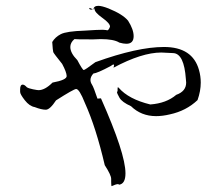

<svg xmlns="http://www.w3.org/2000/svg" viewBox="-20 -583 740 658"><path d="M362 55Q378 48 384 48Q387 48 388 50Q410 47 410 11Q410 -57 326 -246L314 -245Q301 -284 295.5 -292.5Q290 -301 290 -309Q290 -320 300 -331Q313 -332 360 -357Q366 -362 369 -362Q371 -362 371 -359L369 -351Q466 -403 533 -403Q537 -403 574 -401Q611 -399 617 -312L618 -300Q618 -270 584 -258Q550 -229 495 -225Q421 -243 387 -282Q385 -284 384 -284Q383 -284 383 -278V-270Q381 -270 381 -267Q381 -263 389.5 -248Q398 -233 429 -219Q464 -185 515 -185Q537 -185 562 -191Q618 -203 657 -240Q668 -271 668 -300Q668 -322 662 -343Q640 -422 542 -422Q451 -422 307 -370Q271 -343 267 -343Q263 -343 245 -377Q221 -401 221 -422Q221 -437 235 -449Q235 -448 299 -448L325 -449Q370 -449 389 -437Q403 -433 413 -433Q438 -433 438 -459Q438 -482 419 -512Q401 -534 352 -554Q329 -563 317 -563Q301 -563 300 -550Q289 -556 286 -556V-555Q286 -550 293 -550Q298 -550 304 -554V-552Q304 -541 330.5 -522Q357 -503 357 -492L356 -489Q352 -479 347 -479L344 -480L332 -481Q314 -481 270 -478Q208 -476 188.5 -466Q169 -456 159 -439Q161 -409 162.5 -404.5Q164 -400 193 -364Q208 -336 208.5 -322.5Q209 -309 160 -300Q134 -274 112 -274Q108 -274 93 -277Q78 -280 72 -284Q64 -293 58 -293Q49 -293 49 -277Q49 -276 49 -268Q49 -260 65 -239.5Q81 -219 99 -216Q122 -207 137 -207Q151 -207 172 -239Q233 -278 241 -278Q252 -278 271 -230Q309 -146 339 -17Q361 17 361 30V39Q361 48 362 55Z"/></svg>

Font: Xiaobo Songti 小帛宋体
Style: Regular
Weight: 400
Version: Version 1.501;March 17, 2024;FontCreator 14.0.0.2814 64-bit